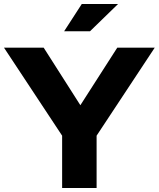

<svg xmlns="http://www.w3.org/2000/svg" viewBox="-30 -938 792 958"><path d="M280 0V-261L-10 -700H188L371 -413L555 -700H742L452 -261V0ZM378 -918H559L419 -782H290Z"/></svg>

Font: Rosa Sans Black
Style: Regular
Weight: 900
Designer: Pentagram / MCKL
Foundry: Pentagram / MCKL
Version: Version 1.005;September 16, 2019;FontCreator 11.5.0.2425 64-